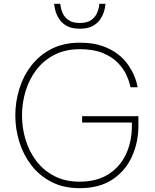

<svg xmlns="http://www.w3.org/2000/svg" viewBox="-20 -973 812 1003"><path d="M397 -823Q357 -823 332 -836Q307 -849 293 -868.5Q279 -888 272.5 -907.5Q266 -927 264.5 -940Q263 -953 263 -953H295Q295 -953 297 -938Q299 -923 308 -903Q317 -883 338 -868Q359 -853 397 -853Q435 -853 456 -868Q477 -883 486 -903Q495 -923 497 -938Q499 -953 499 -953H531Q531 -953 529.5 -940Q528 -927 521.5 -907.5Q515 -888 501 -868.5Q487 -849 462 -836Q437 -823 397 -823ZM396 10Q312 10 249 -22.5Q186 -55 144 -109.5Q102 -164 81 -231.5Q60 -299 60 -370Q60 -441 81 -509Q102 -577 144.5 -631.5Q187 -686 250 -718Q313 -750 397 -750Q465 -750 514 -733Q563 -716 596.5 -689.5Q630 -663 650 -633.5Q670 -604 681 -577.5Q692 -551 695.5 -534Q699 -517 699 -517H662Q662 -517 657 -537Q652 -557 637.5 -587Q623 -617 594 -646.5Q565 -676 517 -696Q469 -716 397 -716Q321 -716 264 -686.5Q207 -657 169.5 -607.5Q132 -558 113.5 -496.5Q95 -435 95 -370Q95 -305 113.5 -243.5Q132 -182 169.5 -132.5Q207 -83 263.5 -53.5Q320 -24 396 -24Q484 -24 544.5 -61.5Q605 -99 637 -165Q669 -231 669 -318V-333H409V-366H703V-317Q703 -229 669 -154.5Q635 -80 567 -35Q499 10 396 10Z"/></svg>

Font: Be Vietnam Pro Thin
Style: Regular
Weight: 100
Designer: Lam Bao, Tony Le, Vietanh Nguyen
Foundry: Yellow Type Foundry
Version: Version 1.002; ttfautohint (v1.8.3)